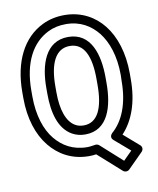

<svg xmlns="http://www.w3.org/2000/svg" viewBox="-96 -821 862 1047"><g transform="rotate(-10 335.0 -297.0)"><path d="M578 -339C578 -210 539 -120 478 -67C471 -60 461 -44 478 -29L564 45L516 93L397 -14C391 -19 383 -21 376 -20C362 -18 346 -15 332 -15C252 -15 195 -50 155 -99C112 -151 84 -234 84 -339V-371C84 -528 141 -629 232 -674C262 -689 295 -696 332 -696C412 -696 468 -660 508 -611C550 -558 579 -477 579 -371ZM629 -339V-371C629 -485 598 -579 547 -643C500 -702 428 -746 332 -746C288 -746 247 -737 210 -719C97 -664 34 -540 34 -371V-339C34 -225 65 -132 117 -68C165 -9 236 35 333 35C347 35 358 34 372 32L500 146C509 154 525 155 535 145L618 62C630 50 627 33 617 25L532 -49C594 -115 629 -213 629 -339ZM333 -85C460 -85 495 -214 495 -339V-372C495 -498 459 -625 332 -625C205 -625 167 -498 167 -372V-339C167 -237 189 -144 261 -103C282 -91 307 -85 333 -85ZM333 -135C315 -135 299 -139 286 -147C241 -173 217 -240 217 -339V-372C217 -497 253 -575 332 -575C411 -575 445 -499 445 -372V-339C445 -213 411 -135 333 -135Z"/></g></svg>

Font: Asimov
Style: NarOu
Weight: 500
Designer: Google
Version: Version 2.000980; 2014